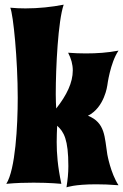

<svg xmlns="http://www.w3.org/2000/svg" viewBox="-20 -780 528 823"><path d="M488 14C454 -38 440 -118 440 -118C428 -192 432 -254 357 -284C428 -319 440 -414 440 -414C440 -414 452 -510 488 -563C441 -554 395 -551 348 -551C323 -551 297 -552 272 -554C285 -529 292 -504 292 -478C292 -426 266 -372 221 -315C220 -330 219 -351 219 -377C219 -492 229 -691 253 -760C202 -750 145 -744 89 -744C67 -744 45 -745 24 -747C37 -718 56 -524 56 -361C56 -240 46 -53 7 8C49 4 89 3 124 3C194 3 243 8 243 8C227 -68 223 -122 223 -171C223 -195 224 -218 225 -241C254 -215 273 -182 273 -68C273 -36 270 -10 265 23C265 23 299 10 392 10C419 10 451 11 488 14Z"/></svg>

Font: Spicy Rice
Style: Regular
Weight: 400
Designer: Astigmatic (AOETI)
Foundry: Astigmatic (AOETI)
Version: Version 1.000